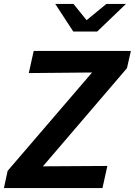

<svg xmlns="http://www.w3.org/2000/svg" viewBox="-25 -960 688 980"><path d="M-5 0 14 -88 445 -590 122 -587 147 -700H643L623 -612L194 -111L523 -113L498 0ZM349 -799 257 -940H350L417 -857L518 -940H618L471 -799Z"/></svg>

Font: Red Hat Mono SemiBold
Style: Italic
Weight: 600
Italic angle: -12°
Monospace: yes
Designer: Pentagram, MCKL
Foundry: MCKL
Version: Version 1.030